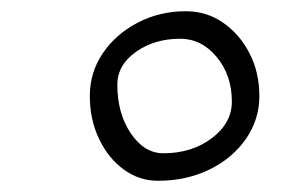

<svg xmlns="http://www.w3.org/2000/svg" viewBox="-20 -711 510 342"><path d="M261 -389Q228 -389 200.5 -409Q173 -429 156.5 -463.5Q140 -498 140 -540Q140 -582 163 -616Q186 -650 225 -670.5Q264 -691 311 -691Q348 -691 377.5 -670.5Q407 -650 424.5 -616Q442 -582 442 -540Q442 -498 418 -463.5Q394 -429 353 -409Q312 -389 261 -389ZM271 -438Q322 -438 357.5 -465Q393 -492 393 -530Q393 -577 366 -609.5Q339 -642 301 -642Q255 -642 222 -618.5Q189 -595 189 -560Q189 -509 213 -473.5Q237 -438 271 -438Z"/></svg>

Font: Wittgenstein
Style: Italic
Weight: 400
Italic angle: -11°
Designer: Jörg Drees
Foundry: Jörg Drees
Version: Version 1.500